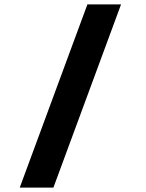

<svg xmlns="http://www.w3.org/2000/svg" viewBox="-20 -750 660 870"><path d="M222 100 528.5 -730H376L69.5 100Z"/></svg>

Font: Monaspace Neon
Style: Bold
Weight: 700
Designer: Riley Cran & the Lettermatic Team
Foundry: Lettermatic
Version: Version 1.200 (Monaspace Neon)